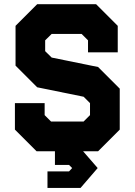

<svg xmlns="http://www.w3.org/2000/svg" viewBox="-20 -720 641 914"><path d="M206 174.5V96H308.5L323.5 80L308.5 65H241.5V0H154L51 -103V-229H192.5V-172L223 -141.5H378L408.5 -172V-229L378 -259.5L157 -304.5L54 -407.5V-597L157 -700H437.5L540.5 -597V-471H399V-528L368.5 -558.5H226L195 -528V-476.5L226 -446L447 -401L550 -298V-103L447 0H375.5L445 80L363.5 174.5Z"/></svg>

Font: Tourney Condensed Black
Style: Regular
Weight: 900
Width: 3
Designer: Tyler Finck
Foundry: Etcetera Type Co
Version: Version 1.010; ttfautohint (v1.8.3)